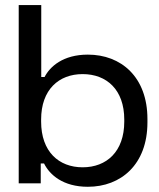

<svg xmlns="http://www.w3.org/2000/svg" viewBox="-20 -720 626 754"><path d="M53.5 0H140V-78H153C175 -33.5 227.5 13.5 325 13.5C454.5 13.5 559 -73.5 559 -239.5V-252.5C559 -418 455.5 -505.5 325 -505.5C227.5 -505.5 176 -458.5 155 -417.5H142V-700H53.5ZM304.5 -63C211 -63 141.5 -124.5 141.5 -242.5V-250.5C141.5 -368 211 -429 304.5 -429C398.5 -429 468 -368 468 -250.5V-242.5C468 -124.5 398.5 -63 304.5 -63Z"/></svg>

Font: MCL Standard
Style: Regular
Weight: 400
Designer: Květoslav Bartoš
Foundry: Florian Karsten
Version: Version 1.001;Glyphs 3.2.3 (3260)